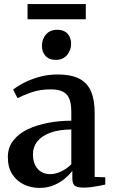

<svg xmlns="http://www.w3.org/2000/svg" viewBox="-20 -911 553 941"><path d="M173.5 10Q132 10 96.8 -7Q61.5 -24 40 -57.5Q18.5 -91 18.5 -141Q18.5 -189 45.5 -223Q72.5 -257 117.2 -278Q162 -299 217.2 -309.2Q272.5 -319.5 329.5 -319.5V-361.5Q329.5 -399.5 320.8 -424Q312 -448.5 290 -460.8Q268 -473 228.5 -473Q174.5 -473 132.8 -458Q91 -443 66 -430L44.5 -471.5Q58.5 -484 90.2 -501.5Q122 -519 166.5 -532.5Q211 -546 263 -546Q328 -546 367.8 -525.8Q407.5 -505.5 425.8 -463.8Q444 -422 444 -357V-44L496 -42V-6.5Q485 -4 467.2 -0.5Q449.5 3 429.2 5.8Q409 8.5 390 8.5Q361 8.5 347.8 0Q334.5 -8.5 334.5 -37V-74Q324 -58.5 301.5 -38.8Q279 -19 246.8 -4.5Q214.5 10 173.5 10ZM225.5 -57.5Q252 -57.5 280.2 -71Q308.5 -84.5 329.5 -106V-276.5Q268.5 -276 226.5 -260.5Q184.5 -245 163 -218Q141.5 -191 141.5 -155Q141.5 -123.5 152.5 -101.5Q163.5 -79.5 182.5 -68.5Q201.5 -57.5 225.5 -57.5ZM252 -617.5Q220.5 -617.5 203 -637.2Q185.5 -657 185.5 -686Q185.5 -719 205.2 -742Q225 -765 261 -765H262Q293.5 -765 311 -745.8Q328.5 -726.5 328.5 -697Q328.5 -665 308.5 -641.2Q288.5 -617.5 253 -617.5ZM400.5 -891V-816.5H115V-891Z"/></svg>

Font: Merriweather 72pt SemiBold
Style: Regular
Weight: 600
Version: Version 2.100